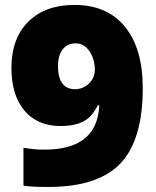

<svg xmlns="http://www.w3.org/2000/svg" viewBox="-20 -741 626 771"><path d="M223.1 -234.9Q129.9 -234.9 77.9 -297.1Q25.9 -359.4 25.9 -467.8Q25.9 -586.9 93.8 -654.1Q161.6 -721.2 278.8 -721.2Q410.2 -721.2 481 -634.3Q553.2 -547.4 553.2 -387.2Q553.2 -178.2 463.1 -84.2Q373 9.8 173.8 9.8Q106 9.8 74.2 4.4V-147.9Q114.7 -140.1 158.2 -140.1Q263.2 -140.1 318.6 -183.6Q374 -227.1 378.9 -317.9H373Q354 -282.7 335.4 -267.1Q297.4 -234.9 223.1 -234.9ZM338.9 -535.6Q317.9 -566.9 284.4 -566.9Q251 -566.9 231.9 -543.2Q212.9 -519.5 212.9 -474.4Q212.9 -429.2 230.5 -406Q248 -382.8 280.8 -382.8Q313.5 -382.8 337.4 -405.8Q360.8 -428.7 360.8 -460.9Q360.8 -503.9 338.9 -535.6Z"/></svg>

Font: Open Sans Hebrew Extra Bold
Style: Regular
Weight: 800
Foundry: Ascender Corporation, Yanek Iontef
Version: Version 2.001;PS 002.001;hotconv 1.0.70;makeotf.lib2.5.58329